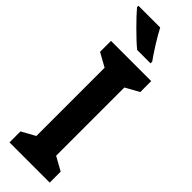

<svg xmlns="http://www.w3.org/2000/svg" viewBox="-309 -945 955 955"><g transform="rotate(45 168.5 -467.0)"><path d="M153 -934H0V-924C30 -888 111 -806 151 -774H245V-786C220 -820 175 -891 153 -934ZM310 0V-77L238 -117V-597L310 -637V-714H27V-637L99 -597V-117L27 -77V0Z"/></g></svg>

Font: Noto Sans Sinhala Condensed
Style: Bold
Weight: 700
Width: 3
Designer: Jelle Bosma - Monotype Design Team
Foundry: Monotype Imaging Inc.
Version: Version 2.006